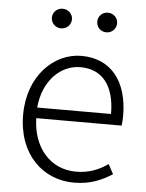

<svg xmlns="http://www.w3.org/2000/svg" viewBox="-54 -791 646 847"><g transform="rotate(5 269.0 -367.0)"><path d="M305 13C381 13 431 -12 474 -39L451 -82C411 -54 367 -36 310 -36C195 -36 118 -127 115 -256H493C495 -270 496 -285 496 -299C496 -455 419 -547 290 -547C170 -547 56 -440 56 -266C56 -91 167 13 305 13ZM115 -303C126 -425 204 -497 290 -497C384 -497 442 -432 442 -303ZM189 -660C214 -660 234 -679 234 -704C234 -728 214 -747 189 -747C165 -747 145 -728 145 -704C145 -679 165 -660 189 -660ZM390 -660C414 -660 434 -679 434 -704C434 -728 414 -747 390 -747C365 -747 346 -728 346 -704C346 -679 365 -660 390 -660Z"/></g></svg>

Font: Noto Sans SC Light
Style: Regular
Weight: 300
Designer: Ryoko NISHIZUKA 西塚涼子 (kana, bopomofo & ideographs); Paul D. Hunt (Latin, Greek & Cyrillic); Sandoll Communications 산돌커뮤니
Foundry: Adobe
Version: Version 2.004;hotconv 1.0.118;makeotfexe 2.5.65603